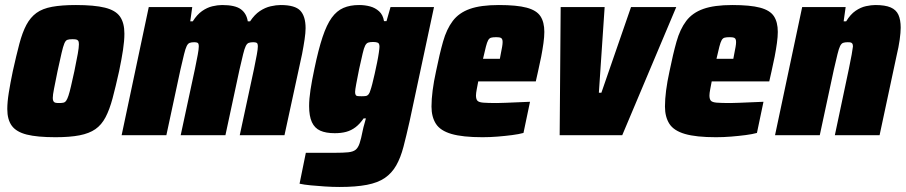

<svg xmlns="http://www.w3.org/2000/svg" viewBox="-20 -538 3606 764"><path d="M201 8Q128 8 86.5 -2.5Q45 -13 27 -37.5Q9 -62 9 -104Q9 -132 15 -169.5Q21 -207 31 -255Q45 -318 57 -363.5Q69 -409 85 -439Q101 -469 125 -486.5Q149 -504 187.5 -511Q226 -518 282 -518Q355 -518 397.5 -507.5Q440 -497 457.5 -472Q475 -447 475 -404Q475 -376 469.5 -339.5Q464 -303 454 -255Q440 -192 428 -147Q416 -102 400 -71.5Q384 -41 359.5 -24Q335 -7 296.5 0.5Q258 8 201 8ZM216 -128Q226 -128 232.5 -129.5Q239 -131 243.5 -137.5Q248 -144 252.5 -157.5Q257 -171 262.5 -195Q268 -219 276 -255Q285 -299 289.5 -324Q294 -349 294 -362Q294 -372 291 -376Q288 -380 282.5 -381Q277 -382 268 -382Q255 -382 248 -379.5Q241 -377 236 -365Q231 -353 225 -327Q219 -301 209 -255Q200 -210 195 -185Q190 -160 190 -148Q190 -139 193 -134.5Q196 -130 201.5 -129Q207 -128 216 -128Z M464 0 572 -510H745L737 -453H747Q764 -480 784 -494Q804 -508 825 -513Q846 -518 864 -518Q915 -518 938 -501.5Q961 -485 966 -453H975Q993 -480 1014 -494Q1035 -508 1057 -513Q1079 -518 1097 -518Q1154 -518 1175 -495.5Q1196 -473 1196 -426Q1196 -408 1192 -381Q1188 -354 1182 -323L1112 0H934L991 -265Q998 -299 1002 -321Q1006 -343 1006 -353Q1006 -365 1001.5 -367.5Q997 -370 988 -370Q977 -370 970 -367.5Q963 -365 958 -355Q953 -345 947.5 -322.5Q942 -300 933 -261L877 0H699L756 -265Q763 -299 767 -321Q771 -343 771 -353Q771 -365 766.5 -367.5Q762 -370 753 -370Q742 -370 735 -367.5Q728 -365 723 -355Q718 -345 712.5 -322.5Q707 -300 698 -261L642 0Z M1331 206Q1303 206 1273 204Q1243 202 1216.5 199.5Q1190 197 1172 193L1197 70Q1217 70 1235.5 70Q1254 70 1273.5 70Q1293 70 1312 70Q1346 70 1365.5 68Q1385 66 1395 58Q1405 50 1411 32Q1417 14 1423 -17Q1426 -32 1430 -45Q1434 -58 1436 -67H1427Q1412 -45 1395 -32Q1378 -19 1358 -13.5Q1338 -8 1312 -8Q1277 -8 1254.5 -18Q1232 -28 1221 -52Q1210 -76 1210 -116Q1210 -144 1215.5 -180.5Q1221 -217 1231 -264Q1247 -341 1263.5 -390.5Q1280 -440 1300 -467.5Q1320 -495 1346.5 -506.5Q1373 -518 1409 -518Q1432 -518 1452.5 -512.5Q1473 -507 1488.5 -493Q1504 -479 1508 -454H1518L1534 -510H1707L1610 -56Q1597 2 1585.5 46Q1574 90 1556.5 120.5Q1539 151 1511.5 170Q1484 189 1440 197.5Q1396 206 1331 206ZM1419 -155Q1429 -155 1435.5 -156Q1442 -157 1446.5 -162.5Q1451 -168 1454 -179Q1457 -187 1461.5 -204.5Q1466 -222 1471 -244.5Q1476 -267 1480.5 -289Q1485 -311 1487.5 -328.5Q1490 -346 1490 -352Q1490 -365 1483.5 -368Q1477 -371 1465 -371Q1452 -371 1445 -368.5Q1438 -366 1433 -356.5Q1428 -347 1423 -325Q1418 -303 1409 -263Q1402 -228 1397.5 -204Q1393 -180 1393 -172Q1393 -164 1395.5 -160Q1398 -156 1404 -155.5Q1410 -155 1419 -155Z M1900 8Q1821 8 1776.5 -5Q1732 -18 1714.5 -45.5Q1697 -73 1697 -114Q1697 -143 1701.5 -178Q1706 -213 1715 -254Q1729 -323 1743 -372.5Q1757 -422 1781.5 -454.5Q1806 -487 1849.5 -502.5Q1893 -518 1965 -518Q2036 -518 2075.5 -507.5Q2115 -497 2130.5 -473.5Q2146 -450 2146 -411Q2146 -392 2142.5 -366.5Q2139 -341 2133.5 -312.5Q2128 -284 2121 -254L2112 -214H1883Q1880 -198 1877 -182.5Q1874 -167 1874 -158Q1874 -144 1879.5 -137.5Q1885 -131 1903 -129.5Q1921 -128 1957 -128Q1970 -128 1992.5 -129Q2015 -130 2040.5 -131Q2066 -132 2089 -133L2063 -9Q2045 -4 2018 -0.5Q1991 3 1960.5 5.5Q1930 8 1900 8ZM1902 -304H1969L1972 -320Q1976 -340 1978 -351.5Q1980 -363 1980 -371Q1980 -380 1977 -384Q1974 -388 1968 -389Q1962 -390 1953 -390Q1941 -390 1934 -388Q1927 -386 1922.5 -378Q1918 -370 1913.5 -352.5Q1909 -335 1902 -304Z M2207 0 2211 -510H2386L2363 -169H2373L2491 -510H2671L2456 0Z M2829 8Q2750 8 2705.5 -5Q2661 -18 2643.5 -45.5Q2626 -73 2626 -114Q2626 -143 2630.5 -178Q2635 -213 2644 -254Q2658 -323 2672 -372.5Q2686 -422 2710.5 -454.5Q2735 -487 2778.5 -502.5Q2822 -518 2894 -518Q2965 -518 3004.5 -507.5Q3044 -497 3059.5 -473.5Q3075 -450 3075 -411Q3075 -392 3071.5 -366.5Q3068 -341 3062.5 -312.5Q3057 -284 3050 -254L3041 -214H2812Q2809 -198 2806 -182.5Q2803 -167 2803 -158Q2803 -144 2808.5 -137.5Q2814 -131 2832 -129.5Q2850 -128 2886 -128Q2899 -128 2921.5 -129Q2944 -130 2969.5 -131Q2995 -132 3018 -133L2992 -9Q2974 -4 2947 -0.5Q2920 3 2889.5 5.5Q2859 8 2829 8ZM2831 -304H2898L2901 -320Q2905 -340 2907 -351.5Q2909 -363 2909 -371Q2909 -380 2906 -384Q2903 -388 2897 -389Q2891 -390 2882 -390Q2870 -390 2863 -388Q2856 -386 2851.5 -378Q2847 -370 2842.5 -352.5Q2838 -335 2831 -304Z M3064 0 3172 -510H3345L3337 -453H3347Q3364 -481 3384.5 -495Q3405 -509 3426 -513.5Q3447 -518 3463 -518Q3502 -518 3524 -508.5Q3546 -499 3555 -479Q3564 -459 3564 -428Q3564 -409 3560 -380Q3556 -351 3548 -318L3480 0H3302L3358 -265Q3365 -299 3369 -321Q3373 -343 3374 -353Q3374 -361 3371.5 -364.5Q3369 -368 3365 -369Q3361 -370 3353 -370Q3342 -370 3335 -367.5Q3328 -365 3323 -355Q3318 -345 3312.5 -322.5Q3307 -300 3298 -261L3242 0Z"/></svg>

Font: Saira SemiCondensed Black
Style: Italic
Weight: 900
Width: 4
Italic angle: -12°
Designer: Hector Gatti with collaboration of the Omnibus-Type team
Foundry: Omnibus-Type
Version: Version 1.101